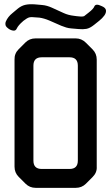

<svg xmlns="http://www.w3.org/2000/svg" viewBox="-20 -896 536 925"><path d="M70 -44 103 -11Q123 9 152 9H345Q374 9 394 -11L426 -43Q448 -65 446 -93V-609Q446 -638 426 -658L394 -690Q373 -711 345 -711H151Q122 -711 102 -691L70 -659Q49 -638 50 -609V-93Q50 -64 70 -44ZM141 -122V-580Q141 -620 181 -620H315Q355 -620 355 -580V-122Q355 -82 315 -82H181Q141 -82 141 -122ZM385 -818 380 -817Q374 -815 350 -818L335 -820Q309 -823 287 -833L230 -859Q219 -864 207 -867.5Q195 -871 182 -872L148 -875Q120 -877 101 -872.5Q82 -868 64 -853L39 -832Q29 -824 21 -814Q13 -804 8 -792Q4 -782 8 -771Q11 -765 21.5 -757.5Q32 -750 44 -748.5Q56 -747 61 -759Q68 -774 90 -793L92 -795Q110 -809 120 -812Q130 -815 156 -812L170 -811Q192 -808 218 -797L275 -772Q287 -767 299 -763.5Q311 -760 324 -759L359 -756Q380 -754 396.5 -757Q413 -760 433 -776L458 -796Q473 -808 482.5 -821Q492 -834 490.5 -846.5Q489 -859 469 -867Q442 -880 435 -866Q431 -854 408 -836Z"/></svg>

Font: WDXL Lubrifont JP N
Style: Regular
Weight: 400
Designer: [WDXL Lubrifont] Copyright 2020-2022 (c) NightFurySL2001, Skr-ZERO; [ZCOOL QingKe HuangYou] Copyright 2018-2022 (c) The 
Version: Version 2.001;hotconv 1.1.1;makeotfexe 2.6.0